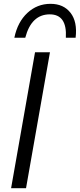

<svg xmlns="http://www.w3.org/2000/svg" viewBox="-20 -983 417 1003"><path d="M38 0 163 -710H241L116 0ZM324 -786Q331 -908 240 -908Q144 -908 112 -786H55Q72 -868 123 -915.5Q174 -963 244 -963Q312 -963 348.5 -916Q385 -869 375 -786Z"/></svg>

Font: Livvic
Style: Italic
Weight: 400
Italic angle: -10°
Designer: Jacques Le Bailly, Baron von Fonthausen
Version: Version 1.001; ttfautohint (v1.8.2)